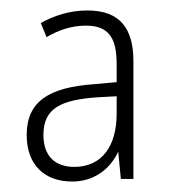

<svg xmlns="http://www.w3.org/2000/svg" viewBox="-20 -742 328 367"><path d="M147 -722C113 -722 83 -712 58 -698L69 -671C91 -684 116 -693 144 -693C184 -693 203 -674 203 -620V-585L159 -581C75 -575 31 -549 31 -484C31 -427 65 -395 118 -395C157 -395 189 -416 206 -452L211 -400H235V-625C235 -687 210 -722 147 -722ZM166 -556 203 -558V-525C203 -463 175 -423 122 -423C85 -423 63 -444 63 -484C63 -535 96 -551 166 -556Z"/></svg>

Font: Noto Sans Georgian Condensed ExtraLight
Style: Regular
Weight: 200
Width: 3
Designer: Monotype Design Team, Akaki Razmadze
Foundry: Google LLC
Version: Version 2.005